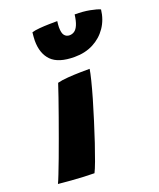

<svg xmlns="http://www.w3.org/2000/svg" viewBox="-171 -805 736 891"><g transform="rotate(-20 196.5 -360.0)"><path d="M140.5 1.5Q117.5 1.5 88.8 0Q60 -1.5 28.2 -3.8Q-3.5 -6 -36 -9.5Q-30.5 -20.5 -19 -49.8Q-7.5 -79 8 -120Q23.5 -161 40.2 -207.5Q57 -254 73.5 -300Q90 -346 103.5 -385.2Q117 -424.5 125.5 -450.5Q146.5 -456 177 -458.2Q207.5 -460.5 237.2 -461Q267 -461.5 285 -461.5Q282.5 -444 273.5 -407.8Q264.5 -371.5 250.8 -324.2Q237 -277 221.2 -226.8Q205.5 -176.5 190 -130.2Q174.5 -84 161.5 -49Q148.5 -14 140.5 1.5ZM429 -702.5Q423.5 -653.5 398 -616.2Q372.5 -579 332 -558Q291.5 -537 239 -537Q160 -537 125.2 -572Q90.5 -607 90.5 -671Q90.5 -680.5 91.5 -690.8Q92.5 -701 93.5 -711.5Q107.5 -716 131 -718Q154.5 -720 179 -720.5Q203.5 -721 219.5 -721Q218.5 -713 217.8 -705.5Q217 -698 217 -691.5Q217 -662 226.5 -650.8Q236 -639.5 251 -639.5Q264.5 -639.5 275.5 -647Q286.5 -654.5 294.2 -672.8Q302 -691 306 -722.5Q347.5 -722.5 380.2 -716.2Q413 -710 429 -702.5Z"/></g></svg>

Font: Grandstander Thin ExtraBold
Style: Italic
Weight: 800
Italic angle: -15°
Version: Version 1.200